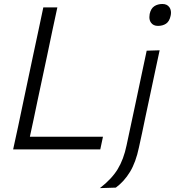

<svg xmlns="http://www.w3.org/2000/svg" viewBox="-20 -750 878 964"><path d="M46 0Q59 -60 71 -115Q82.5 -170.5 96.5 -236.5L146.5 -473Q161 -540.5 173 -597Q184.5 -653.5 197.5 -713H268Q255 -653 243 -596.8Q231 -540.5 217 -472.5L169 -247.5Q158.5 -196 149 -151.8Q139.5 -107.5 130 -63.5H497L483.5 0ZM481.5 194.5Q540.5 149 570.8 99.5Q601 50 615.5 -20.5L658 -219.5L668.5 -269Q682.5 -334.5 693.5 -387.5Q704.5 -440 716.5 -495.5L781.5 -497.5Q769.5 -441.5 758.2 -388.8Q747 -336 733 -270Q720 -209.5 710.5 -164.5Q701 -119.5 693.5 -83Q685.5 -46 677.5 -9.5Q662 64.5 632.8 112.8Q603.5 161 561.5 192ZM773 -620Q749.5 -620 738 -636.5Q730 -647.5 730 -664Q730 -671.5 731.5 -680Q737.5 -707.5 754.8 -718.8Q772 -730 795.5 -730Q819 -730 830.5 -713.5Q838.5 -702 838.5 -686Q838.5 -678.5 836.5 -670Q830.5 -642.5 813.8 -631.2Q797 -620 773 -620Z"/></svg>

Font: Heraclito Light
Style: Italic
Weight: 300
Italic angle: -12°
Designer: Kostas Bartsokas (font) & Cristiano Sobral (main changes)
Foundry: Kostas Bartsokas (font) & Cristiano Sobral (main changes)
Version: Version 1.00;July 8, 2020;FontCreator 13.0.0.2655 64-bit